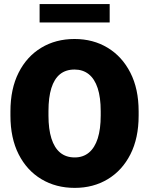

<svg xmlns="http://www.w3.org/2000/svg" viewBox="-20 -912 732 942"><path d="M660.2 -344.7Q660.2 -234.4 619.9 -155Q579.6 -75.7 508.8 -33Q438 9.8 346.7 9.8Q254.4 9.8 183.1 -33Q111.8 -75.7 71.5 -155Q31.2 -234.4 31.2 -344.7V-365.7Q31.2 -476.1 71.3 -555.4Q111.3 -634.8 182.4 -677.7Q253.4 -720.7 345.7 -720.7Q437 -720.7 508.1 -677.7Q579.1 -634.8 619.6 -555.4Q660.2 -476.1 660.2 -365.7ZM474.1 -366.7Q474.1 -434.1 459.2 -479.5Q444.3 -524.9 415.5 -547.9Q386.7 -570.8 345.7 -570.8Q302.7 -570.8 274.4 -547.9Q246.1 -524.9 231.9 -479.5Q217.8 -434.1 217.8 -366.7V-344.7Q217.8 -278.8 232.2 -232.9Q246.6 -187 275.1 -163.3Q303.7 -139.6 346.7 -139.6Q387.7 -139.6 416.3 -163.3Q444.8 -187 459.5 -232.9Q474.1 -278.8 474.1 -344.7ZM518.1 -801.8H174.3V-892.1H518.1Z"/></svg>

Font: Heebo Black
Style: Regular
Weight: 900
Designer: Oded Ezer
Foundry: Ezer Type House
Version: Version 3.100